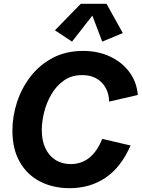

<svg xmlns="http://www.w3.org/2000/svg" viewBox="-20 -986 751 1019"><path d="M349.6 12.7Q262.7 12.7 194.1 -22Q125.5 -56.6 85.7 -125Q45.9 -193.4 45.9 -293Q45.9 -369.6 70.6 -444.6Q95.2 -519.5 142.8 -580.8Q190.4 -642.1 260.3 -679Q330.1 -715.8 420.9 -715.8Q500.5 -715.8 564 -686Q627.4 -656.2 666.5 -603.8Q705.6 -551.3 711.4 -481.9L559.1 -446.8Q557.6 -509.3 519.3 -548.3Q481 -587.4 416 -587.4Q359.4 -587.4 318.6 -558.3Q277.8 -529.3 252 -484.1Q226.1 -439 213.9 -388.9Q201.7 -338.9 201.7 -295.9Q201.7 -240.2 220.7 -199.7Q239.7 -159.2 274.4 -137.2Q309.1 -115.2 355.5 -115.2Q411.6 -115.2 453.6 -148.4Q495.6 -181.6 522.5 -249L672.9 -213.9Q623 -99.1 540.8 -43.2Q458.5 12.7 349.6 12.7ZM362.3 -765.1 271.5 -825.2 408.7 -965.8H545.4L631.8 -810.5L522.5 -765.1L470.2 -903.3Z"/></svg>

Font: Schibsted Grotesk
Style: Bold Italic
Weight: 700
Italic angle: -12°
Designer: Bakken & Baeck AS, Henrik Kongsvoll
Foundry: Schibsted ASA
Version: Version 1.100;gftools[0.9.25]